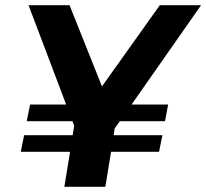

<svg xmlns="http://www.w3.org/2000/svg" viewBox="-20 -720 795 740"><path d="M755 -700 487 -317H628L616 -253H442L422 -225L418 -199H606L593 -135H408L386 0H228L250 -135H60L73 -199H260L266 -236L259 -253H83L96 -317H235L90 -700H248L373 -387L596 -700Z"/></svg>

Font: Gontserrat SemiBold
Style: Italic
Weight: 600
Italic angle: -11.3°
Designer: Julieta Ulanovsky
Foundry: Julieta Ulanovsky
Version: Version 6.001